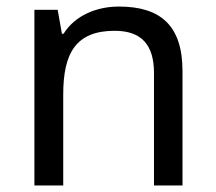

<svg xmlns="http://www.w3.org/2000/svg" viewBox="-20 -566 658 586"><path d="M343 -546C275 -546 209 -519 174 -463H169L156 -536H85V0H173V-278C173 -403 211 -472 330 -472C412 -472 450 -429 450 -343V0H537V-349C537 -487 471 -546 343 -546Z"/></svg>

Font: Noto Sans Kayah Li
Style: Regular
Weight: 400
Designer: Monotype Design Team, Sérgio Martins
Foundry: Monotype Imaging Inc.
Version: Version 2.002